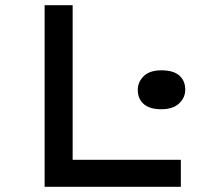

<svg xmlns="http://www.w3.org/2000/svg" viewBox="-20 -720 830 740"><path d="M152 0V-700H260V-104H677V0ZM602 -299Q557 -299 534 -319Q511 -339 511 -374Q511 -404 534 -426.5Q557 -449 602 -449Q648 -449 671 -429Q694 -409 694 -374Q694 -344 670.5 -321.5Q647 -299 602 -299Z"/></svg>

Font: Lexend Mega
Style: Regular
Weight: 400
Designer: Bonnie Shaver-Troup, Thomas Jockin
Foundry: Lexend
Version: Version 1.007